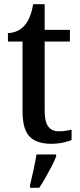

<svg xmlns="http://www.w3.org/2000/svg" viewBox="-20 -679 384 920"><path d="M225 10Q156 10 122 -24.5Q88 -59 88 -146V-480H18V-520Q67 -523 97 -556Q112 -573 122 -597Q132 -621 139 -659H194V-536H315V-480H194V-147Q194 -96 211 -73Q228 -50 260 -50Q278 -50 293 -52Q308 -54 323 -58V-8Q310 -2 283 4Q256 10 225 10ZM124 208Q132 176 140.5 136Q149 96 155 61H249V71Q241 92 227 119Q213 146 197.5 173Q182 200 168 221H124Z"/></svg>

Font: Noto Serif Khmer SemiCondensed Medium
Style: Regular
Weight: 500
Width: 4
Designer: Danh Hong and the Monotype Design Team
Foundry: Monotype Imaging Inc.
Version: Version 2.004; ttfautohint (v1.8.4.7-5d5b)